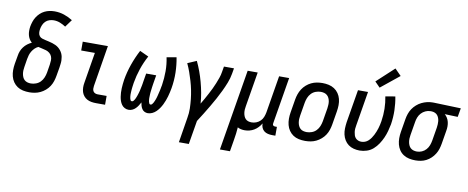

<svg xmlns="http://www.w3.org/2000/svg" viewBox="-78 -1134 4180 1714"><g transform="rotate(10 2012.0 -277.0)"><path d="M205 8Q175 8 147 2Q119 -4 96.5 -19Q74 -34 58.5 -56.5Q43 -79 36 -106Q29 -133 29 -162Q29 -191 34 -221L47 -295Q50 -317 58 -337.5Q66 -358 80 -376.5Q94 -395 112.5 -409Q131 -423 151 -432Q137 -444 127.5 -460Q118 -476 113.5 -494.5Q109 -513 109 -532.5Q109 -552 112 -572Q116 -594 123.5 -616.5Q131 -639 143.5 -659Q156 -679 174 -696Q192 -713 213.5 -723.5Q235 -734 258 -738.5Q281 -743 304 -743Q349 -743 390.5 -729Q432 -715 468 -692L419 -625Q395 -641 367.5 -652Q340 -663 309 -663Q290 -663 270 -656.5Q250 -650 235.5 -635.5Q221 -621 213 -602Q205 -583 202 -564Q199 -547 200.5 -530.5Q202 -514 211.5 -501.5Q221 -489 237 -484Q253 -479 268.5 -475.5Q284 -472 300 -468.5Q316 -465 331.5 -460Q347 -455 361 -448.5Q375 -442 387 -432.5Q399 -423 409 -410.5Q419 -398 425.5 -384Q432 -370 435 -354Q438 -338 438.5 -321.5Q439 -305 436.5 -288Q434 -271 432 -254L419 -179Q415 -155 407 -130Q399 -105 384.5 -82.5Q370 -60 349 -42Q328 -24 304 -12.5Q280 -1 254.5 3.5Q229 8 205 8ZM205 -72Q227 -72 250.5 -80.5Q274 -89 291 -106.5Q308 -124 317.5 -147Q327 -170 331 -193L343 -267Q346 -287 346.5 -306.5Q347 -326 340 -342.5Q333 -359 319 -370.5Q305 -382 287.5 -387.5Q270 -393 251.5 -396.5Q233 -400 215 -405Q197 -397 183 -383Q169 -369 159 -352.5Q149 -336 143.5 -318Q138 -300 135 -282L123 -207Q120 -191 119.5 -175Q119 -159 121.5 -144Q124 -129 130 -115Q136 -101 147 -91Q158 -81 173 -76.5Q188 -72 205 -72Z M810 0Q788 0 767 -3.5Q746 -7 728 -16.5Q710 -26 697 -42Q684 -58 678 -77Q672 -96 671.5 -118Q671 -140 675 -161L721 -440H597V-520H825L764 -148Q762 -135 762.5 -122.5Q763 -110 769 -100Q775 -90 786 -85Q797 -80 810 -80H891V0Z M1105 8Q1086 8 1069 -1Q1052 -10 1041.5 -25Q1031 -40 1025 -57.5Q1019 -75 1016 -94Q1013 -113 1012 -132Q1011 -151 1012 -171Q1013 -191 1015 -210.5Q1017 -230 1020 -250Q1032 -321 1056.5 -391Q1081 -461 1116 -528L1196 -491Q1163 -430 1141.5 -366Q1120 -302 1109 -237Q1108 -228 1106.5 -219Q1105 -210 1104 -201Q1103 -192 1102 -183.5Q1101 -175 1100.5 -166Q1100 -157 1099.5 -148Q1099 -139 1099 -130.5Q1099 -122 1100 -113.5Q1101 -105 1102.5 -96.5Q1104 -88 1108 -80Q1112 -72 1121 -72Q1129 -72 1135.5 -79.5Q1142 -87 1146 -94.5Q1150 -102 1153.5 -110.5Q1157 -119 1160 -127Q1163 -135 1165.5 -143.5Q1168 -152 1170.5 -160Q1173 -168 1175 -176.5Q1177 -185 1178.5 -193.5Q1180 -202 1182 -210Q1184 -218 1185.5 -226.5Q1187 -235 1188.5 -243.5Q1190 -252 1191 -260L1204 -338H1295L1282 -260Q1281 -252 1279.5 -243.5Q1278 -235 1277 -226.5Q1276 -218 1275 -210Q1274 -202 1273 -193.5Q1272 -185 1271 -176.5Q1270 -168 1270 -160Q1270 -152 1269.5 -143.5Q1269 -135 1269 -127Q1269 -119 1270 -111Q1271 -103 1272.5 -95Q1274 -87 1278 -79.5Q1282 -72 1290 -72Q1298 -72 1304.5 -79.5Q1311 -87 1315 -95Q1319 -103 1322.5 -111Q1326 -119 1329 -127Q1332 -135 1334.5 -143.5Q1337 -152 1339 -160Q1341 -168 1343 -176.5Q1345 -185 1347 -193Q1349 -201 1351 -209.5Q1353 -218 1354.5 -226.5Q1356 -235 1357.5 -243Q1359 -251 1361 -260Q1371 -324 1371 -388Q1371 -452 1358 -513L1446 -528Q1459 -461 1460.5 -391Q1462 -321 1450 -250Q1446 -230 1442 -210.5Q1438 -191 1432 -171Q1426 -151 1419 -132Q1412 -113 1402.5 -94Q1393 -75 1381 -57.5Q1369 -40 1353.5 -25Q1338 -10 1318.5 -1Q1299 8 1279 8Q1263 8 1249 1Q1235 -6 1226.5 -19Q1218 -32 1213.5 -47Q1209 -62 1207 -77Q1199 -62 1189.5 -47Q1180 -32 1167 -19Q1154 -6 1138 1Q1122 8 1105 8Z M1598 215 1635 -13Q1643 -56 1642 -98Q1641 -140 1636.5 -181.5Q1632 -223 1624 -263Q1616 -303 1604.5 -342Q1593 -381 1579.5 -419Q1566 -457 1549 -493L1630 -528Q1650 -486 1666.5 -441Q1683 -396 1695.5 -349.5Q1708 -303 1717 -255Q1726 -207 1729 -158Q1744 -183 1758 -208Q1772 -233 1785.5 -258.5Q1799 -284 1811.5 -309.5Q1824 -335 1834.5 -361.5Q1845 -388 1854.5 -414.5Q1864 -441 1868 -468L1877 -520H1968L1959 -468Q1952 -427 1936 -386Q1920 -345 1901 -305.5Q1882 -266 1861 -227.5Q1840 -189 1817.5 -151Q1795 -113 1771.5 -75Q1748 -37 1724 0L1688 215Z M1970 215 2092 -520H2183L2131 -207Q2128 -192 2127 -176Q2126 -160 2128 -145Q2130 -130 2135.5 -116Q2141 -102 2151 -91.5Q2161 -81 2175.5 -76.5Q2190 -72 2206 -72Q2227 -72 2248 -80Q2269 -88 2285 -104Q2301 -120 2309 -140.5Q2317 -161 2321 -182L2377 -520H2468L2398 -98Q2397 -93 2397.5 -88Q2398 -83 2401.5 -79Q2405 -75 2410 -73.5Q2415 -72 2420 -72H2436V8H2407Q2387 8 2367.5 3.5Q2348 -1 2333.5 -12.5Q2319 -24 2311.5 -42Q2304 -60 2305 -80Q2293 -60 2277 -43Q2261 -26 2241.5 -14.5Q2222 -3 2200.5 2.5Q2179 8 2158 8Q2140 8 2123.5 4.5Q2107 1 2093 -7Q2091 21 2087.5 50Q2084 79 2079 107L2061 215Z M2705 8Q2675 8 2647 2Q2619 -4 2596.5 -19Q2574 -34 2558.5 -56.5Q2543 -79 2536 -106Q2529 -133 2529 -162Q2529 -191 2534 -221L2554 -341Q2558 -365 2566.5 -390Q2575 -415 2589.5 -437.5Q2604 -460 2624.5 -478Q2645 -496 2669 -507.5Q2693 -519 2718.5 -523.5Q2744 -528 2769 -528Q2798 -528 2826 -522Q2854 -516 2877 -501Q2900 -486 2915.5 -463.5Q2931 -441 2938 -414Q2945 -387 2944.5 -358Q2944 -329 2939 -299L2919 -179Q2915 -155 2907 -130Q2899 -105 2884.5 -82.5Q2870 -60 2849 -42Q2828 -24 2804.5 -12.5Q2781 -1 2755.5 3.5Q2730 8 2705 8ZM2706 -72Q2728 -72 2751.5 -80.5Q2775 -89 2792 -107Q2809 -125 2818 -147.5Q2827 -170 2831 -193L2851 -313Q2853 -329 2854 -345Q2855 -361 2852.5 -376.5Q2850 -392 2843.5 -406Q2837 -420 2825.5 -430Q2814 -440 2799 -444Q2784 -448 2768 -448Q2745 -448 2722 -439.5Q2699 -431 2682 -413Q2665 -395 2656 -372.5Q2647 -350 2643 -327L2623 -207Q2620 -191 2619.5 -175Q2619 -159 2621.5 -143.5Q2624 -128 2630.5 -114Q2637 -100 2648 -90Q2659 -80 2674.5 -76Q2690 -72 2706 -72Z M3199 8Q3171 8 3144.5 1Q3118 -6 3097 -21.5Q3076 -37 3062 -60Q3048 -83 3042 -109.5Q3036 -136 3037 -164Q3038 -192 3042 -221L3092 -520H3183L3131 -207Q3128 -192 3127 -177Q3126 -162 3128 -147Q3130 -132 3134.5 -118Q3139 -104 3148.5 -93.5Q3158 -83 3171.5 -77.5Q3185 -72 3200 -72Q3217 -72 3233.5 -78Q3250 -84 3263.5 -96.5Q3277 -109 3287 -123.5Q3297 -138 3305 -153.5Q3313 -169 3319.5 -185.5Q3326 -202 3331 -218Q3336 -234 3339.5 -250.5Q3343 -267 3346 -284Q3355 -341 3354 -397.5Q3353 -454 3342 -508L3430 -523Q3442 -462 3443.5 -399Q3445 -336 3435 -271Q3429 -240 3420.5 -208.5Q3412 -177 3398.5 -146.5Q3385 -116 3366 -87Q3347 -58 3321.5 -35.5Q3296 -13 3263.5 -2.5Q3231 8 3199 8ZM3278 -576 3231 -624 3388 -769 3445 -711Z M3704 8Q3675 8 3647 2Q3619 -4 3596 -19Q3573 -34 3558 -56.5Q3543 -79 3536 -106Q3529 -133 3529 -162Q3529 -191 3534 -221L3554 -341Q3558 -365 3566.5 -389.5Q3575 -414 3589.5 -435.5Q3604 -457 3624.5 -475Q3645 -493 3668.5 -504.5Q3692 -516 3717 -522Q3742 -528 3766 -528Q3770 -528 3773.5 -528Q3777 -528 3781 -528L4024 -520L4010 -440L3892 -444Q3906 -432 3916 -415.5Q3926 -399 3930.5 -380Q3935 -361 3935 -340.5Q3935 -320 3931 -299L3911 -179Q3907 -155 3899.5 -131Q3892 -107 3878 -84.5Q3864 -62 3844.5 -43.5Q3825 -25 3801.5 -13Q3778 -1 3753 3.5Q3728 8 3704 8ZM3705 -72Q3727 -72 3749 -81.5Q3771 -91 3787 -109Q3803 -127 3811 -148.5Q3819 -170 3823 -193L3843 -313Q3845 -328 3846 -343Q3847 -358 3845.5 -372.5Q3844 -387 3839 -400.5Q3834 -414 3825.5 -424.5Q3817 -435 3803.5 -441Q3790 -447 3775 -448H3768Q3766 -448 3764 -448Q3762 -448 3761 -448Q3739 -448 3717 -438Q3695 -428 3679 -410.5Q3663 -393 3654.5 -371Q3646 -349 3643 -327L3623 -207Q3620 -191 3619.5 -175Q3619 -159 3621.5 -144Q3624 -129 3630 -115Q3636 -101 3647 -91Q3658 -81 3673 -76.5Q3688 -72 3704 -72Q3705 -72 3705 -72Q3705 -72 3705 -72Z"/></g></svg>

Font: Iosevka SS04 Medium
Style: Italic
Weight: 500
Italic angle: -9°
Monospace: yes
Designer: Belleve Invis
Foundry: Belleve Invis
Version: Version 19.0.0; ttfautohint (v1.8.4)